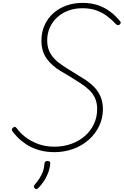

<svg xmlns="http://www.w3.org/2000/svg" viewBox="-20 -1035 856 1330"><path d="M357 19Q296 19 246 3.5Q196 -12 160.5 -36Q125 -60 101 -85Q77 -110 65 -127Q62 -134 62.5 -139.5Q63 -145 71 -151Q81 -159 86 -155.5Q91 -152 95 -148Q117 -116 154 -87Q191 -58 242 -38.5Q293 -19 357 -19Q420 -19 474 -38.5Q528 -58 568 -93Q608 -128 630.5 -175.5Q653 -223 653 -280Q653 -321 639.5 -352.5Q626 -384 600 -409.5Q574 -435 537.5 -458.5Q501 -482 456 -510Q427 -526 399.5 -543Q372 -560 348 -580.5Q324 -601 305.5 -626Q287 -651 277 -682.5Q267 -714 267 -754Q267 -812 288.5 -860Q310 -908 349 -943Q388 -978 440 -996.5Q492 -1015 552 -1015Q612 -1015 658.5 -999Q705 -983 742.5 -955Q780 -927 811 -889Q818 -881 816 -875.5Q814 -870 808 -864Q802 -860 795.5 -861Q789 -862 781 -870Q754 -899 721.5 -923.5Q689 -948 647.5 -963Q606 -978 550 -978Q499 -978 455 -962Q411 -946 378 -916.5Q345 -887 326 -846Q307 -805 307 -756Q307 -715 319.5 -685Q332 -655 354.5 -630.5Q377 -606 409.5 -584Q442 -562 482 -538Q520 -514 557.5 -491Q595 -468 625.5 -439Q656 -410 674 -371.5Q692 -333 693 -282Q693 -217 667 -162.5Q641 -108 595 -67Q549 -26 487.5 -3.5Q426 19 357 19ZM221 269Q215 264 214.5 258.5Q214 253 219 246Q239 223 253.5 200.5Q268 178 277 153.5Q286 129 288 99Q289 88 294.5 84Q300 80 309 80Q319 80 323.5 84Q328 88 328 96Q328 111 321 138.5Q314 166 296.5 199Q279 232 246 267Q241 272 234 274.5Q227 277 221 269Z"/></svg>

Font: Playwrite US Trad Thin
Style: Regular
Weight: 250
Designer: Veronika Burian, José Scaglione
Foundry: TypeTogether
Version: Version 1.003